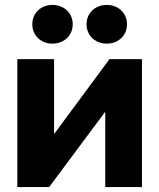

<svg xmlns="http://www.w3.org/2000/svg" viewBox="-20 -754 642 774"><path d="M404.3 0V-302.5H403.4L178.2 0H49.8V-515.6H197.9V-214.6H198.8L421.3 -515.6H552.3V0ZM328.9 -656.2Q328.9 -678.3 339.4 -696.2Q349.9 -714.1 368.7 -724.1Q387.4 -734.2 410.4 -734.2Q433.5 -734.2 452.1 -724.1Q470.7 -714.1 481.3 -696.2Q492 -678.3 492 -656.2Q492 -634 481.3 -616.1Q470.7 -598.2 452.1 -588.2Q433.5 -578.1 410.4 -578.1Q387.4 -578.1 368.7 -588.2Q349.9 -598.2 339.4 -616.1Q328.9 -634 328.9 -656.2ZM110.2 -656.2Q110.2 -678.3 120.7 -696.2Q131.2 -714.1 149.8 -724.1Q168.4 -734.2 191.4 -734.2Q214.5 -734.2 233.2 -724.1Q252 -714.1 262.6 -696.2Q273.2 -678.3 273.2 -656.2Q273.2 -634 262.6 -616.1Q252 -598.2 233.2 -588.2Q214.5 -578.1 191.4 -578.1Q168.4 -578.1 149.8 -588.2Q131.2 -598.2 120.7 -616.1Q110.2 -634 110.2 -656.2Z"/></svg>

Font: Intratopia Thin
Style: Regular
Weight: 100
Designer: Rasmus Andersson
Foundry: rsms
Version: Version 3.000;Glyphs 3.2.3 (3260)